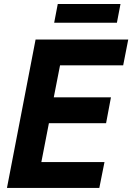

<svg xmlns="http://www.w3.org/2000/svg" viewBox="-20 -923 650 943"><path d="M263.7 -903.3H571.8L554.2 -811.5H246.1ZM154.8 -729H609.9L585 -602.1H274.9L244.1 -444.8H524.9L501 -317.9H220.2L183.1 -127H493.2L467.8 0H14.2Z"/></svg>

Font: Hack
Style: Bold Italic
Weight: 700
Italic angle: -11°
Monospace: yes
Designer: Christopher Simpkins
Foundry: Christopher Simpkins
Version: Version 2.017; ttfautohint (v1.4.1) -l 4 -r 80 -G 350 -x 0 -